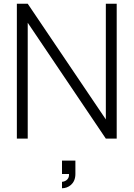

<svg xmlns="http://www.w3.org/2000/svg" viewBox="-20 -740 713 1025"><path d="M70 0H128V-618.5L545 0H603V-720H545V-102.5L128 -720H70ZM311 265C343.5 265 382.5 242.5 382.5 189V117.5H311V189H348.5C351 221.5 322 230.5 311 230.5Z"/></svg>

Font: Eudonet Light
Style: Regular
Weight: 300
Designer: Mikhail Sharanda
Foundry: Mikhail Sharanda
Version: Version 4.503;Glyphs 3.1.2 (3151)